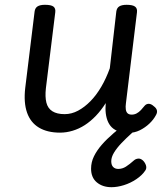

<svg xmlns="http://www.w3.org/2000/svg" viewBox="-20 -535 686 799"><path d="M230 17Q177 17 142 -4Q107 -25 92.5 -66.5Q78 -108 85 -169L124 -487Q126 -502 136.5 -508.5Q147 -515 167 -515Q193 -515 202.5 -507.5Q212 -500 210 -484L171 -168Q167 -132 173 -108Q179 -84 198 -72Q217 -60 249 -60Q278 -60 305 -74.5Q332 -89 356.5 -114Q381 -139 401.5 -174Q422 -209 437 -251L464 -487Q466 -502 476.5 -508.5Q487 -515 507 -515Q532 -515 542 -507.5Q552 -500 550 -484L504 -105Q502 -91 503.5 -80Q505 -69 511 -63.5Q517 -58 528 -58Q539 -58 548.5 -63Q558 -68 566.5 -77Q575 -86 582 -95Q589 -103 599 -103Q609 -103 620 -93Q631 -85 633 -75.5Q635 -66 629 -56Q619 -37 601.5 -20.5Q584 -4 562 7Q540 18 514 18Q487 18 468.5 10Q450 2 439.5 -11.5Q429 -25 424 -43.5Q419 -62 419 -84L420 -106Q401 -76 379 -53Q357 -30 333 -14.5Q309 1 282.5 9Q256 17 230 17ZM444 244Q407 244 383 224Q359 204 359 167Q359 140 371 115.5Q383 91 403.5 67.5Q424 44 452.5 19.5Q481 -5 515 -31H579V-24Q553 -3 529 18.5Q505 40 485.5 60.5Q466 81 454.5 100Q443 119 443 136Q443 152 451 160Q459 168 472 168Q489 168 504 158.5Q519 149 538 132Q545 126 555 125Q565 124 575 133Q584 142 587.5 153.5Q591 165 585 174Q572 194 547.5 210.5Q523 227 495.5 235.5Q468 244 444 244Z"/></svg>

Font: Playwrite GB J
Style: Italic
Weight: 400
Italic angle: -7.01216°
Designer: Veronika Burian, José Scaglione
Foundry: TypeTogether
Version: Version 1.002